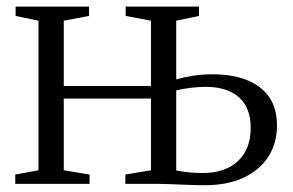

<svg xmlns="http://www.w3.org/2000/svg" viewBox="-20 -542 863 566"><path d="M584 4Q570 4 552 3.5Q534 3 515 2.2Q496 1.5 478.2 0.8Q460.5 0 446.5 0H349.5V-27.5L425 -40V-251.5H168V-40L244 -27.5V0H25V-27.5L93.5 -40V-481L26 -495V-522.5H242.5V-495L168 -481V-288.5H425V-481L350.5 -495V-522.5H566.5V-495L499.5 -481V-308Q520 -314 547.5 -318.5Q575 -323 607 -323Q664 -323 706.5 -306.5Q749 -290 772.8 -256.8Q796.5 -223.5 796.5 -172Q796.5 -119 770.5 -79.2Q744.5 -39.5 697 -17.8Q649.5 4 584 4ZM577.5 -32Q643.5 -32 681.2 -67Q719 -102 719 -164.5Q719 -206.5 702.5 -233.2Q686 -260 656.2 -273Q626.5 -286 587 -286Q565.5 -286 541.2 -283Q517 -280 499.5 -275.5V-39.5Q514 -36.5 534.5 -34.2Q555 -32 577.5 -32Z"/></svg>

Font: Merriweather 96pt Light
Style: Regular
Weight: 300
Version: Version 2.100